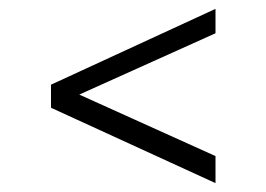

<svg xmlns="http://www.w3.org/2000/svg" viewBox="-20 -562 600 433"><path d="M466 -542V-487L115 -329L95 -341V-371ZM466 -210V-149L95 -319V-355L116 -368Z"/></svg>

Font: Roboto Serif 72pt
Style: Regular
Weight: 400
Designer: Greg Gazdowicz
Foundry: Commercial Type
Version: Version 1.008